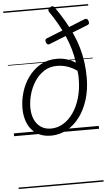

<svg xmlns="http://www.w3.org/2000/svg" viewBox="-76 -938 754 1358"><g transform="rotate(-5 301.5 -258.5)"><path d="M261 19Q202 19 160.5 -7.5Q119 -34 97.5 -81.5Q76 -129 76 -191Q76 -248 93.5 -306Q111 -364 146 -412Q181 -460 231.5 -489.5Q282 -519 347 -519Q384 -519 416.5 -509.5Q449 -500 481 -480Q474 -530 460.5 -577Q447 -624 427 -670Q407 -716 381 -762Q355 -808 322 -856Q317 -865 320 -872.5Q323 -880 333 -886Q354 -900 365 -882Q402 -830 431 -780Q460 -730 482 -681.5Q504 -633 518.5 -583Q533 -533 540.5 -480Q548 -427 548 -368Q548 -284 526 -213Q504 -142 465 -90Q426 -38 373.5 -9.5Q321 19 261 19ZM265 -31Q311 -31 351.5 -55Q392 -79 423.5 -123.5Q455 -168 473 -230Q491 -292 491 -367Q491 -382 490 -395.5Q489 -409 487 -422Q451 -447 416 -458Q381 -469 344 -469Q293 -469 253.5 -443.5Q214 -418 187 -377Q160 -336 146 -287.5Q132 -239 132 -192Q132 -144 148 -107.5Q164 -71 194 -51Q224 -31 265 -31ZM307 -627Q299 -623 292 -627.5Q285 -632 281 -644Q278 -654 281 -660.5Q284 -667 293 -670L569 -781Q588 -789 596 -765Q599 -754 597 -748Q595 -742 586 -738ZM0 365H603V375H0ZM0 -20H603V0H0ZM0 -505H603V-500H0ZM0 -885H603V-875H0Z"/></g></svg>

Font: Playwrite AT Guides
Style: Italic
Weight: 400
Italic angle: -13.0072°
Designer: Veronika Burian, José Scaglione
Foundry: TypeTogether
Version: Version 1.002